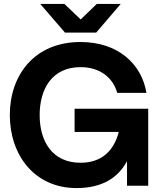

<svg xmlns="http://www.w3.org/2000/svg" viewBox="-20 -946 825 978"><path d="M370 12C500 12 581 -40 627 -125V0H735V-392H360V-274H585C560 -177 497 -117 390 -117C244 -117 182 -229 182 -360C182 -491 244 -604 390 -604C491 -604 556 -549 577 -473H726C701 -622 580 -732 390 -732C155 -732 30 -563 30 -360C30 -157 155 12 370 12ZM185 -926 311 -780H470L595 -926H473L391 -847L308 -926Z"/></svg>

Font: Aspekta 650
Style: Regular
Weight: 650
Designer: Ivo Dolenc
Version: Version 2.000